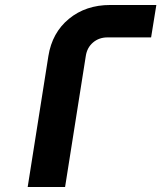

<svg xmlns="http://www.w3.org/2000/svg" viewBox="-20 -750 647 770"><path d="M174 -525Q189 -619 256.5 -674.5Q324 -730 422 -730H607L586 -600H411Q377 -600 353 -579.5Q329 -559 324 -525L241 0H91Z"/></svg>

Font: JetBrains Mono Extra Bold
Style: Italic
Weight: 800
Italic angle: -9°
Monospace: yes
Designer: Philipp Nurullin, Konstantin Bulenkov
Foundry: JetBrains
Version: 2.002